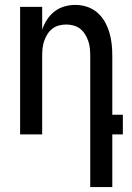

<svg xmlns="http://www.w3.org/2000/svg" viewBox="-20 -548 540 783"><path d="M348 215V-320Q348 -335 346.5 -350.5Q345 -366 340 -380.5Q335 -395 327 -408Q319 -421 307 -430.5Q295 -440 280 -444Q265 -448 250 -448Q235 -448 220 -444Q205 -440 193 -430.5Q181 -421 173 -408Q165 -395 160 -380.5Q155 -366 153.5 -350.5Q152 -335 152 -320V0H62V-520H152V-427Q159 -448 171.5 -467.5Q184 -487 202 -501Q220 -515 242 -521.5Q264 -528 287 -528Q311 -528 334.5 -520.5Q358 -513 376.5 -497Q395 -481 407 -460Q419 -439 426 -415.5Q433 -392 435.5 -368Q438 -344 438 -320V-80H481V0H438V215Z"/></svg>

Font: Iosevka Custom Medium
Style: Regular
Weight: 500
Monospace: yes
Designer: Belleve Invis
Foundry: Belleve Invis
Version: Version 32.5.0; ttfautohint (v1.8.4)